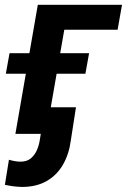

<svg xmlns="http://www.w3.org/2000/svg" viewBox="-20 -548 519 786"><path d="M479.5 -528.3 461.4 -426.3H243.2L168.9 0H43L134.8 -528.3ZM344.7 -330.1 329.6 -246.1H3.9L19 -330.1ZM164.6 -108.9H291L270 26.4Q262.7 82.5 238 125.7Q213.4 168.9 171.1 193.1Q128.9 217.3 69.8 217.3Q51.8 216.8 34.7 214.6Q17.6 212.4 0 208.5L16.6 106Q28.3 109.4 40.3 111.6Q52.2 113.8 64.5 113.8Q89.4 113.8 105.2 101.1Q121.1 88.4 130.1 68.6Q139.2 48.8 142.6 26.9Z"/></svg>

Font: Roboto SemiBold
Style: Italic
Weight: 600
Designer: Christian Robertson
Foundry: Google
Version: Version 3.009; 2024